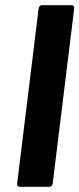

<svg xmlns="http://www.w3.org/2000/svg" viewBox="-20 -720 306 740"><path d="M142 -700H256Q261 -700 264 -696.5Q267 -693 266 -688L183 -12Q182 -7 178.5 -3.5Q175 0 170 0H56Q51 0 48 -3.5Q45 -7 46 -12L129 -688Q130 -693 133.5 -696.5Q137 -700 142 -700Z"/></svg>

Font: Barlow
Style: Bold Italic
Weight: 700
Italic angle: -7°
Designer: Jeremy Tribby
Foundry: Tribby Type
Version: Version 1.422